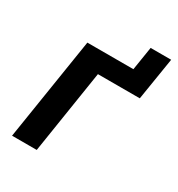

<svg xmlns="http://www.w3.org/2000/svg" viewBox="-149 -705 743 802"><g transform="rotate(30 222.0 -303.5)"><path d="M27 0 105 -494H327L345 -607H444L411 -402H209L146 0Z"/></g></svg>

Font: Nunito Sans 10pt Condensed
Style: Bold Italic
Weight: 700
Width: 3
Italic angle: -9°
Designer: Vernon Adams
Foundry: Vernon Adams
Version: Version 3.101;gftools[0.9.27]